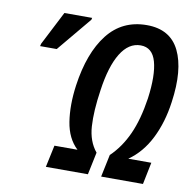

<svg xmlns="http://www.w3.org/2000/svg" viewBox="-81 -805 884 886"><g transform="rotate(10 361.5 -362.5)"><path d="M191 0 213 -103H321Q274 -147 262 -223.5Q250 -300 263 -394Q285 -550 353.5 -637.5Q422 -725 537 -725Q647 -725 690 -637Q733 -549 711 -395Q698 -299 660 -223Q622 -147 559 -103H667L646 0H450L472 -105Q522 -153 553.5 -222.5Q585 -292 600 -393Q615 -504 597.5 -566Q580 -628 525 -628Q469 -628 431.5 -567Q394 -506 378 -392Q363 -292 367.5 -221.5Q372 -151 410 -105L388 0ZM68 -544 71 -556 152 -714H282L280 -705L146 -544Z"/></g></svg>

Font: Noto Sans ExtraCondensed SemiBold
Style: Italic
Weight: 600
Width: 2
Italic angle: -12°
Designer: Monotype Design Team
Foundry: Monotype Imaging Inc.
Version: Version 2.013; ttfautohint (v1.8.4.7-5d5b)